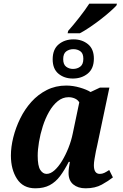

<svg xmlns="http://www.w3.org/2000/svg" viewBox="-20 -1009 665 1039"><path d="M171 10Q105 10 72 -41Q39 -92 39 -167Q39 -214 52 -266Q65 -318 89.5 -368Q114 -418 150 -458Q186 -498 233.5 -522Q281 -546 338 -546Q375 -546 412.5 -535Q450 -524 470 -511L521 -535H572L506 -222Q503 -211 499 -190.5Q495 -170 491.5 -149Q488 -128 488 -115Q488 -68 520 -68Q533 -68 544.5 -73.5Q556 -79 571 -89L591 -49Q567 -30 531 -10Q495 10 443 10Q402 10 376.5 -11Q351 -32 351 -73Q351 -87 353 -101Q355 -115 358 -133H352Q329 -88 305 -56Q281 -24 249 -7Q217 10 171 10ZM232 -68Q253 -68 274.5 -87Q296 -106 315.5 -138Q335 -170 350.5 -209Q366 -248 374 -288L409 -455Q401 -469 385 -476Q369 -483 351 -483Q319 -483 292.5 -461.5Q266 -440 245.5 -404Q225 -368 211.5 -325.5Q198 -283 191 -241Q184 -199 184 -166Q184 -111 198 -89.5Q212 -68 232 -68ZM374 -584Q328 -584 296.5 -610Q265 -636 265 -688Q265 -742 297.5 -769Q330 -796 378 -796Q424 -796 456 -770Q488 -744 488 -692Q488 -638 455 -611Q422 -584 374 -584ZM375 -636Q398 -636 414.5 -648.5Q431 -661 431 -691Q431 -720 415 -731.5Q399 -743 377 -743Q355 -743 338.5 -731Q322 -719 322 -689Q322 -660 338 -648Q354 -636 375 -636ZM346 -829 349 -842Q375 -871 408 -913Q441 -955 463 -989H613L610 -979Q598 -966 575.5 -946Q553 -926 524.5 -904Q496 -882 466.5 -862Q437 -842 412 -829Z"/></svg>

Font: Noto Serif SemiCondensed
Style: Bold Italic
Weight: 700
Width: 4
Italic angle: -12°
Designer: Monotype Design Team
Foundry: Monotype Imaging Inc.
Version: Version 2.014